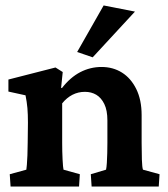

<svg xmlns="http://www.w3.org/2000/svg" viewBox="-20 -681 614 701"><path d="M18.6 0 15.6 -44.9 76.2 -61.5Q77.1 -65.4 78.1 -79.1Q79.1 -92.8 80.1 -113.8Q81.1 -134.8 81.1 -159.2L82 -233.4Q82 -263.7 80.1 -286.1Q78.1 -308.6 73.2 -333L10.7 -346.7V-390.6L182.6 -434.6L209 -418L203.1 -360.4L206.1 -359.4Q236.3 -398.4 272.9 -417.5Q309.6 -436.5 350.6 -436.5Q392.6 -436.5 425.3 -416Q458 -395.5 477.5 -356Q497.1 -316.4 497.1 -260.7V-160.2Q497.1 -127 498 -98.1Q499 -69.3 502 -61.5L562.5 -44.9L559.6 0H314.5L311.5 -44.9L367.2 -61.5Q369.1 -70.3 370.1 -86.4Q371.1 -102.5 371.6 -122.1Q372.1 -141.6 372.1 -159.2V-241.2Q372.1 -278.3 360.8 -301.3Q349.6 -324.2 331.5 -335Q313.5 -345.7 290 -345.7Q265.6 -345.7 244.6 -335Q223.6 -324.2 207 -303.7V-160.2Q207 -127 208.5 -98.1Q210 -69.3 211.9 -61.5L271.5 -44.9L268.6 0ZM318.4 -471.7 261.7 -491.2 358.4 -661.1 472.7 -638.7Z"/></svg>

Font: Crimson Pro
Style: Bold
Weight: 700
Designer: Jacques Le Bailly
Foundry: Baron von Fonthausen
Version: Version 1.003